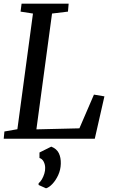

<svg xmlns="http://www.w3.org/2000/svg" viewBox="-20 -763 624 1056"><path d="M0.4 0 4.3 -39.8 75.6 -52.3 161.3 -688.5 93.1 -699.1 98.7 -743H357.6L353.8 -699.1L266.2 -688.5L180.2 -51.5L416.7 -57.2L496.7 -242.6L554.3 -233L501.3 0ZM192.2 254.3 192.5 244.6Q202.4 237.1 210.6 222.9Q218.8 208.7 223.9 191.9Q229 175.2 228.4 160.2Q228.3 141.7 220.1 126Q211.9 110.3 197.1 106V75.8L262 43.5Q292 55.4 303.7 79.7Q315.4 104 314.4 137.7Q313.6 170.5 300.3 199.6Q286.9 228.8 268.4 248.4Q249.9 268.1 233.1 272.7Z"/></svg>

Font: Merriweather Light
Style: Italic
Weight: 300
Italic angle: -7.8°
Designer: Eben Sorkin
Foundry: Eben Sorkin
Version: Version 2.101